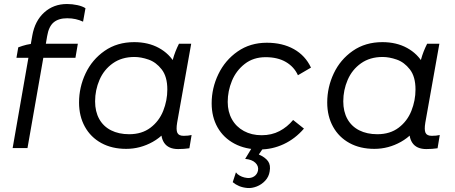

<svg xmlns="http://www.w3.org/2000/svg" viewBox="-20 -738 2267 957"><path d="M150 -520H368L356 -450H62L71 -502Q92 -510 112.5 -515Q133 -520 150 -520ZM314 -718Q340 -718 365.5 -712.5Q391 -707 406 -697L394 -630Q377 -638 357.5 -642.5Q338 -647 315 -647Q272 -647 247.5 -626.5Q223 -606 215 -558L206 -505L204 -496L117 0H43L141 -561Q154 -634 200.5 -676Q247 -718 314 -718Z M786 -115 810 -113 837 -423Q838 -428 842 -443Q852 -480 872 -520H933L863 -127Q857 -91 864 -76Q871 -61 895 -61Q918 -61 935 -65L924 1Q897 5 868 5Q819 5 798 -26.5Q777 -58 786 -115ZM883 -301Q883 -204 843.5 -135Q804 -66 741.5 -31Q679 4 609 4Q538 4 485 -25Q432 -54 403 -106.5Q374 -159 374 -227Q374 -303 406.5 -372Q439 -441 501.5 -484.5Q564 -528 649 -528Q719 -528 772 -499Q825 -470 854 -418Q883 -366 883 -301ZM454 -233Q454 -182 474.5 -145Q495 -108 533.5 -88.5Q572 -69 624 -69Q687 -69 730 -101.5Q773 -134 793.5 -185.5Q814 -237 814 -292Q814 -356 786 -392Q758 -428 720.5 -441Q683 -454 650 -454Q587 -454 542.5 -422.5Q498 -391 476 -340Q454 -289 454 -233Z M1035 -223Q1035 -299 1068.5 -368.5Q1102 -438 1164.5 -481.5Q1227 -525 1310 -525Q1388 -525 1445 -493Q1502 -461 1530 -401L1465 -363Q1446 -405 1405 -429Q1364 -453 1304 -453Q1243 -453 1200 -419.5Q1157 -386 1136 -335Q1115 -284 1115 -230Q1115 -181 1136 -143.5Q1157 -106 1195.5 -85Q1234 -64 1284 -64Q1334 -64 1373 -84.5Q1412 -105 1441 -140L1495 -97Q1451 -46 1394 -19.5Q1337 7 1275 7Q1203 7 1148.5 -22Q1094 -51 1064.5 -103Q1035 -155 1035 -223ZM1140 170 1156 121 1164 130Q1184 146 1212 149Q1232 151 1247 141Q1262 131 1266 112Q1270 90 1253 73.5Q1236 57 1202 54L1237 -4L1292 0L1270 32Q1302 46 1316 65.5Q1330 85 1324 117Q1320 143 1302 162.5Q1284 182 1259.5 191.5Q1235 201 1213 199Q1190 197 1172 189.5Q1154 182 1140 170Z M2023 -115 2047 -113 2074 -423Q2075 -428 2079 -443Q2089 -480 2109 -520H2170L2100 -127Q2094 -91 2101 -76Q2108 -61 2132 -61Q2155 -61 2172 -65L2161 1Q2134 5 2105 5Q2056 5 2035 -26.5Q2014 -58 2023 -115ZM2120 -301Q2120 -204 2080.5 -135Q2041 -66 1978.5 -31Q1916 4 1846 4Q1775 4 1722 -25Q1669 -54 1640 -106.5Q1611 -159 1611 -227Q1611 -303 1643.5 -372Q1676 -441 1738.5 -484.5Q1801 -528 1886 -528Q1956 -528 2009 -499Q2062 -470 2091 -418Q2120 -366 2120 -301ZM1691 -233Q1691 -182 1711.5 -145Q1732 -108 1770.5 -88.5Q1809 -69 1861 -69Q1924 -69 1967 -101.5Q2010 -134 2030.5 -185.5Q2051 -237 2051 -292Q2051 -356 2023 -392Q1995 -428 1957.5 -441Q1920 -454 1887 -454Q1824 -454 1779.5 -422.5Q1735 -391 1713 -340Q1691 -289 1691 -233Z"/></svg>

Font: Fixel Italic Variable 20240409 Display Thin
Style: Italic
Weight: 100
Italic angle: -10°
Designer: AlfaBravo + MacPaw
Foundry: Kyrylo Tkachov, Marchela Mozhyna, Serhii Makarenko, Maria Weinstein, Zakhar Kryvoshyya
Version: Version 1.211;Glyphs 3.2 (3225)